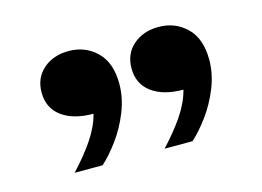

<svg xmlns="http://www.w3.org/2000/svg" viewBox="-53 -779 633 464"><g transform="rotate(-15 263.5 -547.0)"><path d="M84 -403Q115 -436 136 -467Q157 -498 165 -529Q115 -529 86 -550.5Q57 -572 57 -611Q57 -647 82 -669Q107 -691 146 -691Q187 -691 215.5 -663.5Q244 -636 244 -583Q244 -548 230 -513Q216 -478 195 -449.5Q174 -421 154 -403ZM309 -403Q340 -436 361 -467Q382 -498 390 -529Q340 -529 311 -550.5Q282 -572 282 -611Q282 -647 307 -669Q332 -691 371 -691Q412 -691 440.5 -663.5Q469 -636 469 -583Q469 -548 455 -513Q441 -478 420 -449.5Q399 -421 379 -403Z"/></g></svg>

Font: Montagu Slab 16pt Medium
Style: Regular
Weight: 500
Designer: Florian Karsten
Foundry: Florian Karsten
Version: Version 1.000; ttfautohint (v1.8.3)